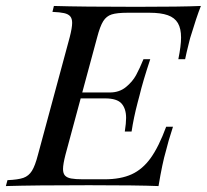

<svg xmlns="http://www.w3.org/2000/svg" viewBox="-54 -628 698 648"><path d="M624 -607.9Q609.4 -571.3 587.9 -500L585 -488.8Q574.2 -445.8 570.8 -428.2H547.9Q557.1 -473.6 557.1 -501Q557.1 -531.7 546.4 -550Q535.6 -568.4 512.2 -576.7Q488.8 -585 450.2 -585H377Q340.8 -585 323 -579.3Q305.2 -573.7 294.4 -556.6Q283.7 -539.6 273.9 -502L223.6 -315.9H316.9Q348.6 -315.9 370.8 -334Q393.1 -352.1 405.3 -374.5Q417.5 -397 430.2 -428.2H453.1Q427.7 -351.6 417 -306.2L410.6 -282.2Q397 -230.5 390.1 -184.1H367.2Q371.6 -212.4 371.6 -230Q371.6 -261.2 356.2 -278.6Q340.8 -295.9 300.8 -295.9H218.3L167 -106Q158.7 -73.7 158.7 -57.6Q158.7 -43 165.3 -35.6Q171.9 -28.3 186 -25.6Q200.2 -22.9 226.1 -22.9H298.8Q353.5 -22.9 390.4 -39.8Q427.2 -56.6 454.6 -94.7Q481.9 -132.8 506.8 -200.2H529.8Q512.7 -147.5 505.9 -118.2Q494.1 -78.6 481 0Q411.1 -2.9 246.1 -2.9Q61 -2.9 -34.2 0L-28.8 -20Q7.3 -21.5 25.1 -27.8Q43 -34.2 53.7 -51.3Q64.5 -68.4 74.2 -106L181.2 -502Q189.5 -534.2 189.5 -550.8Q189.5 -565.4 182.9 -573Q176.3 -580.6 162.4 -583.7Q148.4 -586.9 123 -587.9L127.9 -607.9Q222.2 -605 407.2 -605Q558.1 -605 624 -607.9Z"/></svg>

Font: TypoPRO Playfair Display SC
Style: Italic
Weight: 400
Italic angle: -14°
Designer: Claus Eggers Sørensen
Foundry: Claus Eggers Sørensen
Version: Version 1.004;PS 001.004;hotconv 1.0.70;makeotf.lib2.5.58329